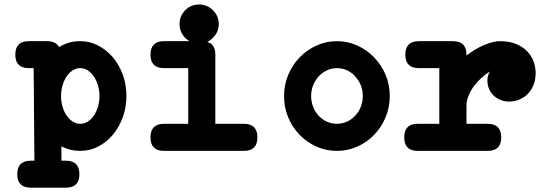

<svg xmlns="http://www.w3.org/2000/svg" viewBox="-20 -637 2448 869"><path d="M258.3 90.3H278.3Q339.4 90.3 339.4 151.4Q339.4 212.4 278.3 212.4H119.6Q58.1 212.4 58.1 151.4Q58.1 90.3 119.6 90.3H135.7Q135.3 35.6 134.8 -15.6Q134.3 -66.9 134 -117.9Q133.8 -168.9 133.3 -220.9Q132.8 -272.9 132.3 -328.6H110.4Q49.3 -328.6 49.3 -389.6Q49.3 -450.7 110.4 -450.7H193.4Q232.9 -450.7 247.1 -423.8Q290 -450.7 343.3 -450.7Q386.2 -450.7 424.3 -430.9Q462.4 -411.1 491 -377.4Q519.5 -343.8 535.9 -298.6Q552.2 -253.4 552.2 -202.6Q552.2 -151.9 535.9 -106.7Q519.5 -61.5 491.2 -27.6Q462.9 6.3 424.8 26.1Q386.7 45.9 343.3 45.9Q297.4 45.9 257.8 25.4ZM343.3 -76.7Q361.3 -76.7 377.2 -86.7Q393.1 -96.7 404.8 -113.8Q416.5 -130.9 423.3 -153.8Q430.2 -176.8 430.2 -202.6Q430.2 -228 423.3 -250.7Q416.5 -273.4 404.8 -290.8Q393.1 -308.1 377.2 -318.4Q361.3 -328.6 343.3 -328.6Q325.2 -328.6 309.3 -318.6Q293.5 -308.6 281.7 -291.3Q270 -273.9 263.2 -251Q256.3 -228 256.3 -202.6Q256.3 -176.8 263.2 -153.8Q270 -130.9 281.7 -113.8Q293.5 -96.7 309.3 -86.7Q325.2 -76.7 343.3 -76.7Z M1084 -76.7Q1145 -76.7 1145 -15.1Q1145 45.9 1084 45.9H722.2Q661.1 45.9 661.1 -15.1Q661.1 -76.7 722.2 -76.7H832V-328.6H722.2Q661.1 -328.6 661.1 -389.6Q661.1 -450.7 722.2 -450.7H837.9Q817.4 -461.9 804.9 -482.7Q792.5 -503.4 792.5 -528.3Q792.5 -564 818.4 -590.8Q844.2 -616.7 881.3 -616.7Q900.4 -616.7 916.7 -609.4Q933.1 -602.1 944.8 -590.1Q956.5 -578.1 963.4 -562Q970.2 -545.9 970.2 -528.3Q970.2 -501.5 955.6 -480Q940.9 -458.5 918 -447.3Q954.6 -437 954.6 -389.6V-76.7Z M1504.9 -450.7Q1553.7 -450.7 1597.2 -430.9Q1640.6 -411.1 1673.3 -377.4Q1706.1 -343.8 1725.1 -298.6Q1744.1 -253.4 1744.1 -202.6Q1744.1 -151.4 1725.3 -106.2Q1706.5 -61 1673.8 -27.1Q1641.1 6.8 1597.7 26.4Q1554.2 45.9 1504.9 45.9Q1455.6 45.9 1412.1 26.4Q1368.7 6.8 1335.9 -26.9Q1303.2 -60.5 1284.4 -105.7Q1265.6 -150.9 1265.6 -202.6Q1265.6 -253.4 1284.7 -298.6Q1303.7 -343.8 1336.4 -377.4Q1369.1 -411.1 1412.6 -430.9Q1456.1 -450.7 1504.9 -450.7ZM1586.9 -292.5Q1552.2 -328.6 1504.9 -328.6Q1481 -328.6 1459.7 -318.6Q1438.5 -308.6 1422.6 -291.5Q1406.7 -274.4 1397.5 -251.5Q1388.2 -228.5 1388.2 -202.6Q1388.2 -176.8 1397 -154.1Q1405.8 -131.3 1421.6 -114Q1437.5 -96.7 1458.7 -86.7Q1480 -76.7 1504.9 -76.7Q1529.3 -76.7 1550.8 -86.7Q1572.3 -96.7 1588.1 -113.8Q1604 -130.9 1613 -153.8Q1622.1 -176.8 1622.1 -202.6Q1622.1 -253.9 1586.4 -292.5Z M1876 -328.6Q1814.5 -328.6 1814.5 -389.6Q1814.5 -450.7 1876 -450.7H2029.8Q2091.3 -450.7 2091.3 -389.6V-385.3Q2110.4 -400.4 2130.6 -412.6Q2150.9 -424.8 2170.7 -433.1Q2190.4 -441.4 2208.7 -446Q2227.1 -450.7 2242.2 -450.7Q2284.7 -450.7 2315.2 -438.2Q2345.7 -425.8 2365.5 -405.3Q2385.3 -384.8 2394.8 -359.1Q2404.3 -333.5 2404.3 -307.1Q2404.3 -275.4 2394.3 -251.2Q2384.3 -227.1 2367.4 -210.7Q2350.6 -194.3 2328.9 -185.8Q2307.1 -177.2 2283.7 -177.2Q2265.1 -177.2 2247.6 -183.8Q2230 -190.4 2216.3 -202.6Q2202.6 -214.8 2194.3 -232.7Q2186 -250.5 2186 -272.5Q2186 -296.4 2197.8 -313.5Q2179.2 -302.7 2160.2 -285.6Q2141.1 -268.6 2125.7 -248Q2110.4 -227.5 2100.8 -204.3Q2091.3 -181.2 2091.3 -158.7V-76.7H2187Q2248.5 -76.7 2248.5 -15.1Q2248.5 45.9 2187 45.9H1870.6Q1809.6 45.9 1809.6 -15.1Q1809.6 -76.7 1870.6 -76.7H1968.3V-328.6Z"/></svg>

Font: Erica Type
Style: Bold
Weight: 700
Designer: Peter Wiegel
Foundry: Peter Wiegel
Version: Version 1.000 2010 initial release